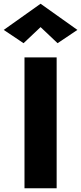

<svg xmlns="http://www.w3.org/2000/svg" viewBox="-57 -1007 434 1027"><path d="M74 -700V0H246V-700ZM160 -862 251 -776 357 -847 160 -987 -37 -847 69 -776Z"/></svg>

Font: Glinicke Jost Bold
Style: Bold
Weight: 700
Version: Version 3.710